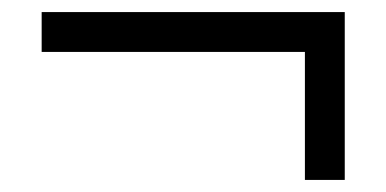

<svg xmlns="http://www.w3.org/2000/svg" viewBox="-20 -404 640 318"><path d="M485 -106V-318H49V-384H551V-106Z"/></svg>

Font: Justus
Style: Italic
Weight: 400
Italic angle: -12°
Version: Version 001.001